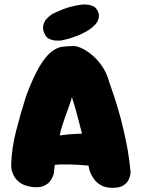

<svg xmlns="http://www.w3.org/2000/svg" viewBox="-20 -854 648 878"><path d="M127 1Q90 -4 70 -19.5Q50 -35 41.5 -53.5Q33 -72 32 -85Q31 -98 31 -98Q33 -175 53.5 -255Q74 -335 100 -417Q133 -504 161 -550.5Q189 -597 214 -616.5Q239 -636 261.5 -639.5Q284 -643 307 -643Q324 -646 348 -636Q372 -626 398 -605Q424 -584 446 -552.5Q468 -521 479 -480Q489 -452 503.5 -408.5Q518 -365 532.5 -310.5Q547 -256 559 -194.5Q571 -133 577 -68Q577 -68 576 -57Q575 -46 568 -31.5Q561 -17 544 -6Q527 5 495 5Q463 5 442 -7Q421 -19 409.5 -35.5Q398 -52 393.5 -64Q389 -76 389 -76Q376 -133 369.5 -173Q363 -213 357 -235Q343 -291 332 -331.5Q321 -372 309 -409Q303 -388 292.5 -359.5Q282 -331 272 -302Q262 -273 256 -249Q249 -211 244.5 -189.5Q240 -168 237.5 -152Q235 -136 232.5 -116Q230 -96 226 -60Q226 -60 222.5 -49.5Q219 -39 209 -25.5Q199 -12 179.5 -3.5Q160 5 127 1ZM146 -87 161 -217Q208 -228 251.5 -234.5Q295 -241 341 -242.5Q387 -244 440 -239L457 -87Q422 -93 381 -97Q340 -101 297.5 -102Q255 -103 216 -99.5Q177 -96 146 -87ZM261 -669Q261 -669 252 -668.5Q243 -668 230.5 -669Q218 -670 205.5 -676Q193 -682 186 -695Q174 -718 177.5 -736Q181 -754 192 -766.5Q203 -779 213 -785.5Q223 -792 223 -792Q272 -815 299.5 -822Q327 -829 346 -832Q346 -832 355 -833Q364 -834 377 -833Q390 -832 403 -827Q416 -822 424 -809Q433 -794 432.5 -781Q432 -768 427 -758.5Q422 -749 417 -743.5Q412 -738 412 -738Q396 -722 374.5 -710Q353 -698 331 -689.5Q309 -681 290.5 -676Q272 -671 261 -669Z"/></svg>

Font: Sour Gummy Black
Style: Regular
Weight: 900
Version: Version 1.000